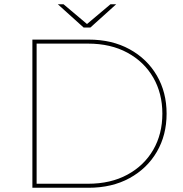

<svg xmlns="http://www.w3.org/2000/svg" viewBox="-20 -887 866 907"><path d="M133 0V-700H398Q509 -700 592 -654.5Q675 -609 721 -530Q767 -451 767 -350Q767 -249 721 -170Q675 -91 592 -45.5Q509 0 398 0ZM153 -19H396Q503 -19 582 -62Q661 -105 704 -179.5Q747 -254 747 -350Q747 -446 704 -520.5Q661 -595 582 -638Q503 -681 396 -681H153ZM375 -757 253 -867H280L394 -771H388L502 -867H529L407 -757Z"/></svg>

Font: Montserrat Thin Thin
Style: Regular
Weight: 250
Version: Version 9.000